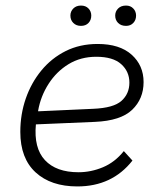

<svg xmlns="http://www.w3.org/2000/svg" viewBox="-20 -662 573 690"><path d="M258 8Q163 8 108 -42.5Q53 -93 53 -188Q53 -251 72.5 -307.5Q92 -364 128.5 -408.5Q165 -453 216 -478.5Q267 -504 331 -504Q410 -504 453 -465.5Q496 -427 496 -367Q496 -307 455 -267.5Q414 -228 321 -224L109 -215Q101 -130 141.5 -86.5Q182 -43 262 -43Q307 -43 350 -61Q393 -79 425 -119L456 -85Q383 8 258 8ZM117 -264V-262L315 -271Q388 -274 416.5 -299.5Q445 -325 445 -365Q445 -405 415.5 -431.5Q386 -458 326 -458Q270 -458 226.5 -431.5Q183 -405 154.5 -360.5Q126 -316 117 -264ZM433 -569Q415 -569 404.5 -579.5Q394 -590 394 -606Q394 -621 404.5 -631.5Q415 -642 433 -642Q449 -642 459 -631.5Q469 -621 469 -606Q469 -590 459 -579.5Q449 -569 433 -569ZM271 -569Q254 -569 243.5 -579.5Q233 -590 233 -606Q233 -621 243.5 -631.5Q254 -642 271 -642Q288 -642 298 -631.5Q308 -621 308 -606Q308 -590 298 -579.5Q288 -569 271 -569Z"/></svg>

Font: Livvic Light
Style: Italic
Weight: 300
Italic angle: -10°
Designer: Jacques Le Bailly, Baron von Fonthausen
Version: Version 1.001; ttfautohint (v1.8.2)